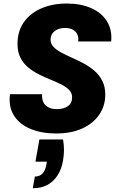

<svg xmlns="http://www.w3.org/2000/svg" viewBox="-20 -732 687 1063"><path d="M198 40.2H329Q334.7 71.9 334.2 101.4Q333.7 130.9 328.7 158.2Q321.2 202.9 299.7 237.2Q278.2 271.6 243.9 290.9Q209.5 310.2 161.5 310.2L173.1 245.4Q199.1 245.4 214.9 229Q230.8 212.7 236.8 178.8L239.3 163.1H176.3ZM290.3 7Q211.7 7 150.8 -17.6Q90 -42.1 58.3 -90.6Q26.6 -139 35.2 -210.5H213.1Q211.7 -192.2 216 -176.9Q220.4 -161.6 230.7 -150.8Q240.9 -140 256.8 -133.9Q272.7 -127.8 294.8 -127.8Q332.1 -127.8 355.7 -144.3Q379.2 -160.9 379.2 -193Q379.2 -217.2 362.8 -234Q346.4 -250.8 319.7 -264.2Q293.1 -277.7 260.9 -290.6Q228.8 -303.6 196.6 -319.6Q164.5 -335.6 137.6 -357.4Q110.7 -379.1 94.1 -410.6Q77.4 -442.1 76.9 -486.6Q76.4 -557.9 111.6 -608.4Q146.8 -658.8 208.8 -685.6Q270.9 -712.5 349.7 -712.5Q427 -712.5 484.6 -687.1Q542.2 -661.8 571.9 -614.5Q601.6 -567.2 595.4 -502.3H412.5Q416.1 -524.6 408.3 -541.3Q400.5 -558.1 383.4 -567.6Q366.4 -577.2 340.5 -577.2Q305.2 -577.2 282.6 -559.9Q260 -542.6 260 -511.9Q260 -489.2 276.4 -472.2Q292.9 -455.1 319.8 -440.7Q346.7 -426.3 379 -412Q411.4 -397.8 443.7 -380.5Q476.1 -363.3 503 -340Q529.9 -316.7 546.3 -284.5Q562.8 -252.3 562.8 -207.8Q562.8 -146.6 529.7 -97.7Q496.6 -48.8 435.7 -20.9Q374.7 7 290.3 7Z"/></svg>

Font: Poppins Variable
Style: Italic
Weight: 100
Italic angle: -10°
Designer: Jonny Pinhorn
Foundry: Indian Type Foundry
Version: Version 6.000